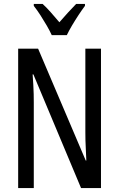

<svg xmlns="http://www.w3.org/2000/svg" viewBox="-20 -963 609 983"><path d="M497 0H395L151 -582H147Q149 -555 150.5 -529.5Q152 -504 152.5 -481.5Q153 -459 153 -438V0H73V-714H175L419 -141H422Q421 -171 419.5 -196.5Q418 -222 417.5 -244.5Q417 -267 417 -286V-714H497ZM245 -783Q235 -805 220 -831Q205 -857 188 -883.5Q171 -910 153 -933V-943H198Q217 -926 239.5 -900.5Q262 -875 284 -849Q310 -879 327.5 -898Q345 -917 370 -943H415V-933Q400 -913 382.5 -886.5Q365 -860 349 -833Q333 -806 322 -783Z"/></svg>

Font: Noto Sans ExtraCondensed
Style: Regular
Weight: 400
Width: 2
Designer: Monotype Design Team
Foundry: Monotype Imaging Inc.
Version: Version 2.013